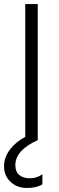

<svg xmlns="http://www.w3.org/2000/svg" viewBox="-40 -694 292 951"><path d="M170 219Q142 237 93 237Q44 237 12 206.5Q-20 176 -20 130.5Q-20 85 9.5 46.5Q39 8 85 -16V-674H147V0Q36 50 36 124Q36 156 55 172.5Q74 189 108.5 189Q143 189 170 169Z"/></svg>

Font: Hind Kochi Light
Style: Regular
Weight: 300
Designer: Dhruvi Tolia
Foundry: Indian Type Foundry
Version: Version 0.702;PS 1.0;hotconv 1.0.81;makeotf.lib2.5.63406